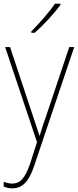

<svg xmlns="http://www.w3.org/2000/svg" viewBox="-20 -785 427 1048"><path d="M310 -758V-765H280C249 -719 196 -659 151 -614V-606H169C217 -647 275 -711 310 -758ZM8 -528 182 -9 144 109C116 191 88 217 47 217C30 217 16 213 0 207V233C16 240 30 243 47 243C103 243 138 206 167 119L385 -528H358L234 -158C218 -112 206 -78 197 -45H195C188 -68 178 -96 157 -160L35 -528Z"/></svg>

Font: Noto Sans Arabic SemCond Thin
Style: Regular
Weight: 100
Width: 4
Designer: Monotype Design Team, Nadine Chahine, Nizar Qandah and Khaled Hosny
Foundry: Monotype Imaging Inc.
Version: Version 2.012